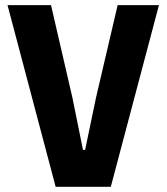

<svg xmlns="http://www.w3.org/2000/svg" viewBox="-20 -718 640 738"><path d="M405.9 0 590.9 -698.2H432.2L349.1 -343L307.2 -142H299L258.2 -343L176.1 -698.2H8.9L193.9 0Z"/></svg>

Font: Margiela Mono Bold
Style: Regular
Weight: 700
Designer: Mike Abbink, Paul van der Laan, Pieter van Rosmalen
Foundry: Bold Monday
Version: Version 2.003 2021